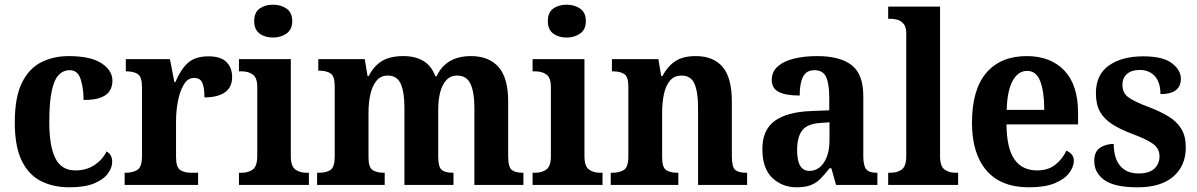

<svg xmlns="http://www.w3.org/2000/svg" viewBox="-20 -788 5101 818"><path d="M276 10Q207 10 154.5 -16.5Q102 -43 72.5 -103.5Q43 -164 43 -266Q43 -374 73.5 -435.5Q104 -497 156 -523Q208 -549 273 -549Q366 -549 412.5 -518.5Q459 -488 459 -444Q459 -422 449 -403.5Q439 -385 412.5 -373.5Q386 -362 336 -362Q336 -413 323.5 -451Q311 -489 277 -489Q250 -489 230.5 -469Q211 -449 200.5 -401Q190 -353 190 -267Q190 -165 216 -113.5Q242 -62 301 -62Q349 -62 383.5 -85.5Q418 -109 434 -143Q458 -129 458 -99Q458 -74 440 -49Q422 -24 382 -7Q342 10 276 10Z M511 0V-52H515Q546 -52 565.5 -64.5Q585 -77 585 -124V-416Q585 -460 567.5 -472Q550 -484 519 -484H516V-536H704L723 -438H727Q749 -491 780 -519.5Q811 -548 868 -548Q921 -548 945 -523.5Q969 -499 969 -460Q969 -416 938 -394.5Q907 -373 851 -373Q851 -414 842 -435Q833 -456 807 -456Q780 -456 763 -427.5Q746 -399 738 -357Q730 -315 730 -274V-119Q730 -75 748 -63.5Q766 -52 794 -52H824V0Z M1143 -628Q1109 -628 1086 -645Q1063 -662 1063 -698Q1063 -735 1086 -751.5Q1109 -768 1143 -768Q1176 -768 1200.5 -751.5Q1225 -735 1225 -698Q1225 -662 1200.5 -645Q1176 -628 1143 -628ZM998 0V-52H1010Q1038 -52 1057 -66Q1076 -80 1076 -123V-417Q1076 -457 1057 -470.5Q1038 -484 1010 -484H998V-536H1219V-123Q1219 -80 1238 -66Q1257 -52 1285 -52H1296V0Z M1331 0V-52H1339Q1370 -52 1388 -64Q1406 -76 1406 -121V-421Q1406 -464 1388 -475.5Q1370 -487 1339 -487H1336V-536H1534L1546 -464H1551Q1572 -506 1606.5 -527.5Q1641 -549 1699 -549Q1749 -549 1783.5 -528.5Q1818 -508 1835 -463H1840Q1880 -549 1987 -549Q2062 -549 2103.5 -503Q2145 -457 2145 -355V-123Q2145 -76 2160.5 -64Q2176 -52 2207 -52H2210V0H2001V-331Q2001 -395 1984.5 -430.5Q1968 -466 1928 -466Q1899 -466 1881 -446Q1863 -426 1855 -393.5Q1847 -361 1847 -322V-123Q1847 -76 1862 -64Q1877 -52 1909 -52H1912V0H1703V-331Q1703 -395 1687.5 -430.5Q1672 -466 1632 -466Q1602 -466 1584 -444Q1566 -422 1558 -386.5Q1550 -351 1550 -310V-117Q1550 -75 1567.5 -63.5Q1585 -52 1616 -52H1619V0Z M2394 -628Q2360 -628 2337 -645Q2314 -662 2314 -698Q2314 -735 2337 -751.5Q2360 -768 2394 -768Q2427 -768 2451.5 -751.5Q2476 -735 2476 -698Q2476 -662 2451.5 -645Q2427 -628 2394 -628ZM2249 0V-52H2261Q2289 -52 2308 -66Q2327 -80 2327 -123V-417Q2327 -457 2308 -470.5Q2289 -484 2261 -484H2249V-536H2470V-123Q2470 -80 2489 -66Q2508 -52 2536 -52H2547V0Z M2582 0V-52H2588Q2619 -52 2638 -64Q2657 -76 2657 -121V-419Q2657 -461 2639.5 -472.5Q2622 -484 2591 -484H2587V-536H2785L2797 -464H2802Q2824 -505 2856.5 -527Q2889 -549 2945 -549Q3019 -549 3058.5 -503Q3098 -457 3098 -355V-123Q3098 -76 3112.5 -64Q3127 -52 3159 -52H3163V0H2954V-331Q2954 -395 2939 -430.5Q2924 -466 2884 -466Q2852 -466 2834 -444Q2816 -422 2808.5 -386.5Q2801 -351 2801 -310V-117Q2801 -75 2818 -63.5Q2835 -52 2866 -52H2870V0Z M3374 10Q3313 10 3270.5 -30Q3228 -70 3228 -153Q3228 -234 3280 -272.5Q3332 -311 3437 -315L3513 -318V-374Q3513 -429 3500 -459Q3487 -489 3450 -489Q3415 -489 3401 -460.5Q3387 -432 3387 -381Q3327 -381 3297.5 -396.5Q3268 -412 3268 -447Q3268 -483 3294 -505.5Q3320 -528 3363.5 -538.5Q3407 -549 3461 -549Q3559 -549 3608.5 -510.5Q3658 -472 3658 -378V-123Q3658 -82 3670.5 -67Q3683 -52 3714 -52H3718V0H3542L3522 -71H3514Q3493 -44 3475 -26Q3457 -8 3433.5 1Q3410 10 3374 10ZM3428 -60Q3467 -60 3490.5 -96Q3514 -132 3514 -191V-267L3473 -264Q3418 -260 3397 -231.5Q3376 -203 3376 -148Q3376 -60 3428 -60Z M3764 0V-52H3775Q3803 -52 3822 -66Q3841 -80 3841 -123V-647Q3841 -673 3829.5 -686.5Q3818 -700 3803 -704Q3788 -708 3775 -708H3764V-760H3985V-123Q3985 -80 4004 -66Q4023 -52 4051 -52H4062V0Z M4364 10Q4244 10 4182.5 -62Q4121 -134 4121 -265Q4121 -406 4182 -477.5Q4243 -549 4354 -549Q4456 -549 4514.5 -487.5Q4573 -426 4573 -307V-258H4268Q4269 -156 4302 -109Q4335 -62 4398 -62Q4446 -62 4476.5 -86.5Q4507 -111 4523 -146Q4536 -141 4545.5 -130.5Q4555 -120 4555 -103Q4555 -78 4535.5 -51.5Q4516 -25 4474 -7.5Q4432 10 4364 10ZM4429 -320Q4429 -397 4412 -441.5Q4395 -486 4356 -486Q4317 -486 4294 -443Q4271 -400 4269 -320Z M4827 10Q4728 10 4685 -21Q4642 -52 4642 -102Q4642 -143 4667.5 -159Q4693 -175 4725 -175Q4725 -114 4752.5 -81.5Q4780 -49 4830 -49Q4877 -49 4898.5 -70Q4920 -91 4920 -122Q4920 -154 4894.5 -173.5Q4869 -193 4808 -216Q4754 -236 4719 -258.5Q4684 -281 4666.5 -312Q4649 -343 4649 -391Q4649 -470 4704.5 -509Q4760 -548 4850 -548Q4935 -548 4973 -518.5Q5011 -489 5011 -453Q5011 -387 4924 -387Q4924 -437 4900 -463.5Q4876 -490 4836 -490Q4801 -490 4781.5 -473Q4762 -456 4762 -427Q4762 -393 4786 -374.5Q4810 -356 4874 -332Q4924 -313 4959 -291.5Q4994 -270 5013 -239Q5032 -208 5032 -160Q5032 -82 4979 -36Q4926 10 4827 10Z"/></svg>

Font: Noto Serif Lao SemiCondensed
Style: Bold
Weight: 700
Width: 4
Designer: Monotype Design Team
Foundry: Monotype Imaging Inc.
Version: Version 2.003; ttfautohint (v1.8.4.7-5d5b)